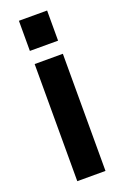

<svg xmlns="http://www.w3.org/2000/svg" viewBox="-145 -791 543 838"><g transform="rotate(-20 126.0 -372.5)"><path d="M192 -605V-745H61V-605ZM192 0V-544H61V0Z"/></g></svg>

Font: Plus Jakarta Sans
Style: Bold
Weight: 700
Designer: Gumpita Rahayu
Foundry: Tokotype
Version: Version 2.071;gftools[0.9.30]